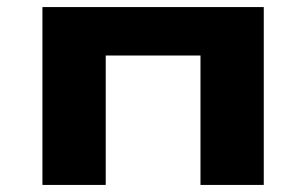

<svg xmlns="http://www.w3.org/2000/svg" viewBox="-20 -523 866 543"><path d="M100 0V-503H726V0H547V-366H279V0Z"/></svg>

Font: Nunito Sans 7pt Expanded ExtraBold
Style: Regular
Weight: 800
Width: 7
Designer: Vernon Adams
Foundry: Vernon Adams
Version: Version 3.101;gftools[0.9.27]